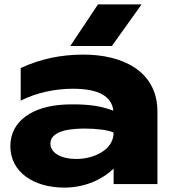

<svg xmlns="http://www.w3.org/2000/svg" viewBox="-20 -836 866 872"><path d="M496 0H695V-329C695 -516 532 -588 360 -588C257 -588 165 -569 74 -527V-379C145 -415 231 -433 310 -433C430 -433 487 -398 495 -333C488 -336 480 -339 472 -341C434 -354 382 -362 315 -362C302 -362 287 -362 272 -361C133 -354 27 -290 27 -172C27 -55 132 16 272 16C369 16 447 -23 496 -70ZM496 -234C496 -153 403 -114 327 -114C256 -114 209 -142 209 -184C209 -249 321 -252 366 -252C417 -252 470 -246 496 -234ZM299 -627H488L623 -816H425Z"/></svg>

Font: Bounded
Style: Bold
Weight: 700
Designer: Vlad Churkin
Version: Version 3.0